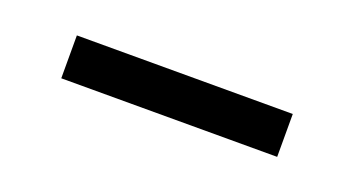

<svg xmlns="http://www.w3.org/2000/svg" viewBox="-23 -805 450 244"><g transform="rotate(20 201.5 -683.0)"><path d="M348 -654V-712H56V-654Z"/></g></svg>

Font: Raleway Med
Style: Regular
Weight: 500
Designer: Matt McInerney, Pablo Impallari, Rodrigo Fuenzalida
Foundry: Matt McInerney, Pablo Impallari, Rodrigo Fuenzalida
Version: Version 3.00 July 28, 2015